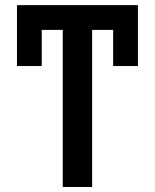

<svg xmlns="http://www.w3.org/2000/svg" viewBox="-20 -748 620 768"><path d="M348.6 -727.5V0H231V-727.5ZM531.7 -727.5V-628.4H47.9V-727.5ZM531.7 -727.5V-483.9H432.6V-727.5ZM147 -727.5V-483.9H47.9V-727.5Z"/></svg>

Font: Inter Cardless Tabular Medium
Style: Regular
Weight: 500
Designer: Rasmus Andersson
Foundry: rsms
Version: Version 4.000;git-4fc901f